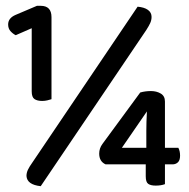

<svg xmlns="http://www.w3.org/2000/svg" viewBox="-20 -634 650 660"><path d="M89 -537 34 -513Q24 -518 16 -527Q8 -536 8 -550Q8 -572 34 -583L107 -614H120Q157 -614 157 -575V-293Q151 -291 142.5 -289Q134 -287 125 -287Q108 -287 98.5 -293.5Q89 -300 89 -320ZM481 -69H343Q321 -79 321 -106Q321 -124 332 -139L462 -316Q479 -321 499 -321Q518 -321 532.5 -312.5Q547 -304 547 -285V-126H593Q599 -115 599 -99Q599 -83 591.5 -76Q584 -69 573 -69H547V-1Q534 4 515 4Q498 4 489.5 -2Q481 -8 481 -28ZM483 -184Q483 -197 483.5 -215.5Q484 -234 485 -251L399 -126H483ZM453 -611Q476 -609 488.5 -600Q501 -591 501 -576Q501 -565 496.5 -555Q492 -545 483 -531L120 6Q73 1 71 -29Q71 -40 76 -50.5Q81 -61 91 -75Z"/></svg>

Font: Baloo Paaji 2 Medium
Style: Regular
Weight: 500
Designer: Shuchita Grover, Noopur Datye and Ek Type
Foundry: Ek Type
Version: Version 1.640;hotconv 1.0.111;makeotfexe 2.5.65597; ttfautoh